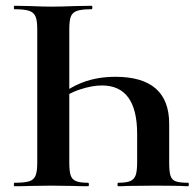

<svg xmlns="http://www.w3.org/2000/svg" viewBox="-20 -645 676 665"><path d="M285 -12Q288 -12 288 -6Q288 0 285 0Q252 0 234 -1L158 -2L84 -1Q64 0 30 0Q28 0 28 -6Q28 -12 30 -12Q65 -12 81 -17Q97 -22 103 -36.5Q109 -51 109 -81V-544Q109 -574 103 -588Q97 -602 81 -607.5Q65 -613 30 -613Q28 -613 28 -619Q28 -625 30 -625L84 -624Q130 -622 158 -622Q191 -622 241 -624L297 -625Q300 -625 300 -619Q300 -613 297 -613Q263 -613 247 -607.5Q231 -602 225.5 -588Q220 -574 220 -544V-83Q220 -53 224.5 -38.5Q229 -24 242.5 -18Q256 -12 285 -12ZM380 -379Q566 -379 566 -216V-81Q566 -51 570.5 -36.5Q575 -22 588.5 -17Q602 -12 632 -12Q634 -12 634 -6Q634 0 632 0Q617 0 609 -1Q601 -1 581.5 -1.5Q562 -2 517 -2L422 -1Q409 0 389 0Q387 0 387 -6Q387 -12 389 -12Q418 -12 431.5 -18Q445 -24 450 -38.5Q455 -53 455 -83V-181Q455 -349 333 -349Q299 -349 256.5 -335Q214 -321 171 -289L163 -296Q215 -340 266 -359.5Q317 -379 380 -379Z"/></svg>

Font: Cormorant SC
Style: Bold
Weight: 700
Designer: Christian Thalmann (Catharsis Fonts)
Foundry: Catharsis Fonts
Version: Version 4.000